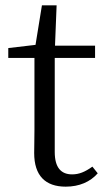

<svg xmlns="http://www.w3.org/2000/svg" viewBox="-20 -685 394 719"><path d="M326 -61C298 -41 276 -32 250 -32C209 -32 185 -57 185 -116V-468H336V-514H186L192 -665H137L113 -517L11 -505V-468H109V-199C109 -160 108 -137 108 -112C108 -27 150 14 226 14C277 14 318 -4 346 -36Z"/></svg>

Font: Noto Serif CJK JP
Style: Regular
Weight: 400
Designer: Ryoko NISHIZUKA 西塚涼子 (kana & ideographs); Frank Grießhammer (Latin, Greek & Cyrillic); Wenlong ZHANG 张文龙 (bopomofo); San
Foundry: Adobe Systems Incorporated
Version: Version 1.000;PS 1;hotconv 16.6.53;makeotf.lib2.5.65590